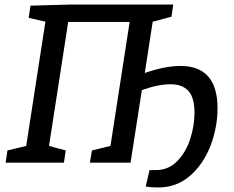

<svg xmlns="http://www.w3.org/2000/svg" viewBox="-20 -720 1038 850"><path d="M943 -241Q943 -156 912 -75Q881 6 821.5 58Q762 110 680 110Q649 110 625 106L642 33H669Q726 33 764.5 -6.5Q803 -46 822 -104.5Q841 -163 841 -221Q841 -288 814 -317.5Q787 -347 735 -347Q680 -347 608 -321L558 0H378L387 -54L469 -74L554 -623H282L197 -74L271 -54L263 0H5L13 -54L96 -74L181 -624L107 -641L115 -695L295 -700H747L739 -646L656 -624L621 -397Q711 -428 779 -428Q943 -428 943 -241Z"/></svg>

Font: Bitter Pro Medium
Style: Italic
Weight: 500
Italic angle: -9°
Designer: Sol Matas, and Bitter project Authors
Foundry: Sol Matas
Version: Version 1.010